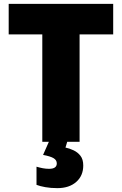

<svg xmlns="http://www.w3.org/2000/svg" viewBox="-20 -734 631 994"><path d="M392 0H199V-556H25V-714H566V-556H392ZM411 123Q411 176 374.5 208Q338 240 277 240Q243 240 215 235Q187 230 169 223V129Q186 134 202 137Q218 140 234 140Q274 140 274 112Q274 95 257.5 85Q241 75 203 68L233 0H328L319 30Q339 34 360.5 44Q382 54 396.5 72.5Q411 91 411 123Z"/></svg>

Font: Noto Sans Black
Style: Regular
Weight: 900
Designer: Monotype Design Team
Foundry: Monotype Imaging Inc.
Version: Version 2.007